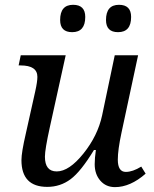

<svg xmlns="http://www.w3.org/2000/svg" viewBox="-20 -765 639 795"><path d="M65.9 -536.1H252L186 -236.8Q166 -146 166 -116.2Q166 -55.2 214.8 -55.2Q266.1 -55.2 325.4 -129.2Q384.8 -203.1 402.8 -287.1L455.1 -536.1H551.8L482.9 -214.8Q467.8 -144 467.8 -104Q467.8 -53.2 501 -53.2Q529.3 -53.2 564.9 -75.2L583 -45.9Q519.5 9.8 456.1 9.8Q418.5 9.8 395.3 -17.1Q372.1 -43.9 372.1 -85Q372.1 -110.8 377 -144H369.1Q314.9 -54.7 272.2 -22.9Q229.5 8.8 175.8 8.8Q68.8 8.8 68.8 -102.1Q68.8 -133.8 86.9 -211.9L126 -387.2Q134.8 -426.8 134.8 -446.8Q134.8 -494.1 64.9 -494.1H57.1ZM278.8 -631.8Q229 -631.8 229 -682.1Q229 -745.1 282.7 -745.1Q333 -745.1 333 -694.8Q333 -631.8 278.8 -631.8ZM468.8 -631.8Q418.9 -631.8 418.9 -682.1Q418.9 -745.1 472.7 -745.1Q522.9 -745.1 522.9 -694.8Q522.9 -631.8 468.8 -631.8Z"/></svg>

Font: Droid Serif
Style: Italic
Weight: 400
Italic angle: -12°
Designer: Monotype Design team
Foundry: Monotype Imaging Inc.
Version: Version 1.03